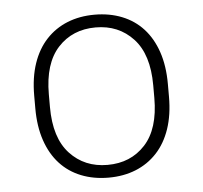

<svg xmlns="http://www.w3.org/2000/svg" viewBox="-43 -551 636 601"><g transform="rotate(-5 275.0 -250.0)"><path d="M275 6Q228 6 189 -9.5Q150 -25 122.5 -55Q95 -85 80 -129Q65 -173 65 -230V-270Q65 -327 80 -371Q95 -415 123 -445Q151 -475 189.5 -490.5Q228 -506 275 -506Q322 -506 361 -490.5Q400 -475 427.5 -445Q455 -415 470 -371Q485 -327 485 -270V-230Q485 -173 470 -129Q455 -85 427 -55Q399 -25 360.5 -9.5Q322 6 275 6ZM275 -34Q348 -34 393.5 -83.5Q439 -133 439 -230V-270Q439 -367 393 -416.5Q347 -466 275 -466Q202 -466 156.5 -416.5Q111 -367 111 -270V-230Q111 -133 157 -83.5Q203 -34 275 -34Z"/></g></svg>

Font: PT Root UI Light
Style: Regular
Weight: 300
Designer: Vitaly Kuzmin
Foundry: ParaType Ltd.
Version: Version 2.000G